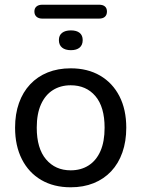

<svg xmlns="http://www.w3.org/2000/svg" viewBox="-20 -786 600 815"><path d="M280 9Q208 9 155 -22Q102 -53 73 -110Q44 -167 44 -244Q44 -302 60.5 -348.5Q77 -395 108 -428Q139 -461 182.5 -478.5Q226 -496 280 -496Q352 -496 405 -465Q458 -434 487 -377.5Q516 -321 516 -244Q516 -186 499.5 -139Q483 -92 452 -59Q421 -26 377.5 -8.5Q334 9 280 9ZM280 -63Q324 -63 356.5 -84Q389 -105 406.5 -145Q424 -185 424 -244Q424 -332 385 -378Q346 -424 280 -424Q237 -424 204.5 -403.5Q172 -383 154 -343Q136 -303 136 -244Q136 -156 175.5 -109.5Q215 -63 280 -63ZM160 -707Q144 -707 135 -715Q126 -723 126 -737Q126 -751 135 -758.5Q144 -766 160 -766H400Q417 -766 425.5 -758.5Q434 -751 434 -737Q434 -723 425.5 -715Q417 -707 400 -707ZM281 -573Q257 -573 243.5 -584Q230 -595 230 -616Q230 -636 243.5 -646.5Q257 -657 281 -657Q305 -657 318 -646.5Q331 -636 331 -616Q331 -595 318 -584Q305 -573 281 -573Z"/></svg>

Font: Nunito Medium
Style: Regular
Weight: 500
Designer: Vernon Adams
Foundry: Vernon Adams
Version: Version 3.601